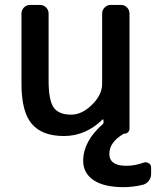

<svg xmlns="http://www.w3.org/2000/svg" viewBox="-20 -565 635 781"><path d="M482.4 196.3Q403.3 196.3 360.8 168Q318.4 139.6 318.4 88.9Q318.4 9.8 398.4 -60.5Q401.4 -63.5 401.4 -67.4L400.4 -78.1Q400.4 -79.1 399.4 -79.6Q398.4 -80.1 397.5 -79.1Q328.1 -11.7 240.2 -11.7Q151.4 -11.7 109.4 -61Q67.4 -110.4 67.4 -223.6V-509.8Q67.4 -524.4 77.6 -534.7Q87.9 -544.9 101.6 -544.9H142.6Q157.2 -544.9 167.5 -534.7Q177.7 -524.4 177.7 -509.8V-238.3Q177.7 -157.2 198.2 -127.9Q218.8 -98.6 269.5 -98.6Q313.5 -98.6 354.5 -139.2Q395.5 -179.7 395.5 -223.6V-509.8Q395.5 -524.4 405.8 -534.7Q416 -544.9 429.7 -544.9H472.7Q486.3 -544.9 496.6 -534.7Q506.8 -524.4 506.8 -509.8V-41Q506.8 -33.2 501 -27.3Q495.1 -21.5 487.3 -21.5Q484.4 -21.5 482.4 -20.5Q424.8 13.7 424.8 60.5Q424.8 109.4 493.2 109.4Q529.3 109.4 563.5 96.7Q574.2 92.8 584.5 98.6Q594.7 104.5 594.7 117.2V142.6Q594.7 158.2 585.4 170.4Q576.2 182.6 561.5 186.5Q521.5 196.3 482.4 196.3Z"/></svg>

Font: Gen Jyuu GothicL Medium
Style: Regular
Weight: 500
Designer: [Source Han Sans]
Ryoko NISHIZUKA  (kana & ideographs); Paul D. Hunt (Latin, Greek & Cyrillic); Wenlong ZHANG  (bopomofo
Version: Version 1.002.20150607